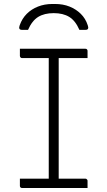

<svg xmlns="http://www.w3.org/2000/svg" viewBox="-20 -945 540 965"><path d="M275 -20H222L225 -31Q225 -51 225 -72Q225 -93 225 -114Q225 -185 225 -255.5Q225 -326 225 -396.5Q225 -467 225 -538Q225 -609 225 -680H281L275 -669Q275 -653 275 -636Q275 -619 275 -602Q275 -529 275 -456.5Q275 -384 275 -311Q275 -238 275 -165.5Q275 -93 275 -20ZM420 0H91Q88 0 86 -1Q84 -2 82.5 -3.5Q81 -5 80.5 -7Q80 -9 80 -11Q80 -18 80 -23.5Q80 -29 80 -35Q80 -41 80 -47H409Q412 -47 414.5 -45.5Q417 -44 418.5 -41.5Q420 -39 420 -36Q420 -30 420 -24Q420 -18 420 -12.5Q420 -7 420 0ZM80 -700H409Q414 -700 417 -697Q420 -694 420 -689Q420 -684 420 -679.5Q420 -675 420 -671Q420 -667 420 -662.5Q420 -658 420 -653H91Q86 -653 83 -656.5Q80 -660 80 -664Q80 -669 80 -673.5Q80 -678 80 -682Q80 -686 80 -690.5Q80 -695 80 -700ZM121 -795Q113 -795 105.5 -795Q98 -795 90 -795Q80 -795 77.5 -801Q75 -807 79 -818Q91 -852 114.5 -875.5Q138 -899 171 -912Q204 -925 243 -925H257Q297 -925 329.5 -912Q362 -899 386 -875.5Q410 -852 421 -818Q425 -807 422.5 -801Q420 -795 410 -795Q402 -795 394.5 -795Q387 -795 379 -795Q359 -841 328 -860Q297 -879 250 -879Q203 -879 172 -860Q141 -841 121 -795Z"/></svg>

Font: Recursive Light
Style: Regular
Weight: 300
Version: Version 1.085